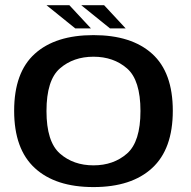

<svg xmlns="http://www.w3.org/2000/svg" viewBox="-20 -736 756 760"><path d="M350 4.5Q500.5 4.5 582.2 -70.8Q664 -146 664 -297.5Q664 -449.5 582.2 -523.2Q500.5 -597 350 -597Q199.5 -597 117.8 -523.2Q36 -449.5 36 -297.5Q36 -146 117.8 -70.8Q199.5 4.5 350 4.5ZM350 -81.5Q270.5 -81.5 217.2 -128.2Q164 -175 164 -296.5Q164 -419 217.2 -465.2Q270.5 -511.5 350 -511.5Q429.5 -511.5 482.8 -465.2Q536 -419 536 -296.5Q536 -175 482.8 -128.2Q429.5 -81.5 350 -81.5ZM415.5 -623.5H477.5L392 -715.5H301.5ZM278 -623.5H340L254.5 -715.5H164Z"/></svg>

Font: Anybody SemiExpanded Medium
Style: Regular
Weight: 500
Width: 6
Version: Version 1.113;gftools[0.9.25]